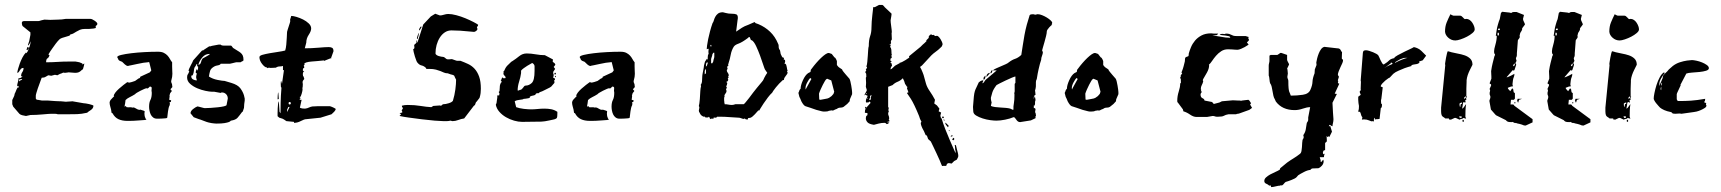

<svg xmlns="http://www.w3.org/2000/svg" viewBox="-20 -479 7019 783"><path d="M260 -184Q258 -184 253.5 -183Q249 -182 245 -182H243L240 -183Q237 -183 232.5 -180.5Q228 -178 225 -178L214 -172L204 -174L189 -170L178 -172Q176 -172 169 -167.5Q162 -163 159 -163L150 -162L134 -118Q131 -109 128.5 -100.5Q126 -92 126 -89V-77L130 -72H134Q137 -72 142.5 -70.5Q148 -69 151 -69H175Q212 -66 224 -66H228Q230 -66 239 -65Q248 -64 249 -64Q250 -64 254 -64.5Q258 -65 262.5 -65Q267 -65 270.5 -65.5Q274 -66 275 -66L321 -58Q324 -58 330.5 -57Q337 -56 343.5 -54.5Q350 -53 355.5 -51Q361 -49 361 -48Q361 -37 350 -30Q339 -23 335 -19H334Q312 -14 294.5 -13.5Q277 -13 255 -13H216Q210 -15 203.5 -15Q197 -15 190 -15Q181 -15 154.5 -12.5Q128 -10 104 -10L86 -6Q79 -7 71 -9Q63 -11 59 -15L34 -44L30 -54V-71L38 -88Q38 -89 40 -97L43 -103Q45 -109 47 -113Q49 -117 52 -123L54 -120Q56 -124 56 -127V-129L52 -127L50 -129Q50 -135 52.5 -142.5Q55 -150 56 -161Q57 -160 59 -160Q62 -160 66 -162.5Q70 -165 72 -167L66 -168Q66 -178 71 -185Q76 -192 76 -202Q70 -202 67 -199.5Q64 -197 62 -194Q60 -191 58 -187.5Q56 -184 51 -181V-187Q51 -188 53.5 -197.5Q56 -207 60.5 -219.5Q65 -232 71.5 -244.5Q78 -257 86 -265L88 -262Q91 -266 93.5 -270.5Q96 -275 96 -280V-283L92 -274L88 -276L92 -288L94 -286Q95 -285 99 -285Q100 -285 102.5 -295.5Q105 -306 106 -311Q104 -306 100.5 -300.5Q97 -295 96 -294H94Q94 -297 97 -305Q100 -313 100 -316L104 -337V-347L83 -364L73 -372Q71 -373 70 -378.5Q69 -384 69 -385Q69 -393 78 -393H136Q140 -393 148 -396L161 -399L185 -398Q201 -399 216.5 -399Q232 -399 248 -402H349Q355 -402 366 -394.5Q377 -387 377 -382Q377 -377 373.5 -375.5Q370 -374 370 -371L371 -366Q371 -364 360.5 -362.5Q350 -361 343 -361H326Q314 -361 306 -357.5Q298 -354 291.5 -350Q285 -346 279 -342.5Q273 -339 267 -339Q267 -335 261.5 -333Q256 -331 248.5 -329Q241 -327 233.5 -324.5Q226 -322 222 -318Q214 -310 207 -300.5Q200 -291 193 -281Q185 -270 178 -258Q178 -254 182 -254Q179 -244 173.5 -241Q168 -238 168 -225Q192 -225 214 -226.5Q236 -228 260 -228H288Q291 -228 296.5 -226.5Q302 -225 304 -225L316 -220V-216L324 -220L322 -210L318 -196Q316 -196 314 -194Q312 -192 308.5 -189Q305 -186 300 -184Q295 -182 286 -182Q280 -182 272.5 -183Q265 -184 260 -184ZM60 -156Q58 -154 58 -151V-147Q64 -153 70 -153V-156Z M552 -32Q570 -27 570 -25L569 -16Q569 -5 573 3Q575 7 577 8Q577 10 568.5 10.5Q560 11 548.5 12Q537 13 525.5 13.5Q514 14 507 14H500Q478 14 463 7Q448 0 439 -17L435 -19L433 -32Q431 -40 429 -47Q427 -54 427 -62Q428 -68 432 -72.5Q436 -77 439.5 -80.5Q443 -84 445 -86Q447 -88 444 -88Q444 -93 450 -101Q456 -109 465 -117Q474 -125 483.5 -132.5Q493 -140 499 -144L507 -142Q509 -142 517.5 -144.5Q526 -147 531 -149L545 -159Q552 -160 552 -166L591 -184Q592 -186 594.5 -188.5Q597 -191 597 -192L589 -224Q589 -226 586 -226Q585 -226 585 -225.5Q585 -225 584 -225H582Q577 -225 564.5 -223Q552 -221 539 -218Q526 -215 515.5 -213Q505 -211 505 -211Q504 -210 502 -210Q496 -210 489.5 -216Q483 -222 478 -227L468 -231L463 -235Q463 -237 462 -238.5Q461 -240 460 -242L458 -246Q458 -251 474.5 -255Q491 -259 516 -262Q541 -265 569.5 -266.5Q598 -268 622 -268H625Q639 -268 648 -263.5Q657 -259 663 -252.5Q669 -246 673 -238.5Q677 -231 682 -225V-208Q682 -197 682.5 -190.5Q683 -184 683 -178Q683 -172 682 -165.5Q681 -159 678 -148Q678 -143 680 -139.5Q682 -136 682 -132V-131L683 -124L675 -115L681 -108L674 -99Q674 -97 672.5 -94Q671 -91 671 -89L672 -88L670 -72L678 -70L677 -64L671 -61L673 -57L672 -50Q667 -41 665 -24Q663 -7 662 1Q661 3 654.5 3.5Q648 4 640.5 4.5Q633 5 626.5 5Q620 5 620 5Q611 5 604.5 0Q598 -5 594.5 -12.5Q591 -20 589.5 -28.5Q588 -37 588 -44Q588 -61 593.5 -71.5Q599 -82 599 -101Q597 -109 598.5 -117.5Q600 -126 591 -126Q589 -124 586.5 -121.5Q584 -119 582 -118Q581 -119 577 -119Q575 -119 568 -116Q561 -113 553 -109Q545 -105 538.5 -101Q532 -97 531 -95Q520 -88 509.5 -83Q499 -78 492 -71L490 -56Q490 -55 489 -51.5Q488 -48 488 -45L489 -44L493 -47L496 -42Q503 -41 510 -41.5Q517 -42 520 -40Q521 -40 521.5 -40.5Q522 -41 523 -41Q528 -41 535.5 -36Q543 -31 549 -31Q551 -31 552 -32Z M863 25Q860 25 854.5 24.5Q849 24 842.5 23Q836 22 830.5 20.5Q825 19 822 18L798 9Q796 9 790 6.5Q784 4 770 -1L757 -17Q757 -26 767 -34Q777 -42 785 -45Q786 -45 790.5 -44Q795 -43 800 -41.5Q805 -40 809.5 -39Q814 -38 815 -38Q824 -38 839 -39Q854 -40 868.5 -41.5Q883 -43 893.5 -45.5Q904 -48 904 -51L909 -77Q909 -88 902 -95Q895 -102 885 -102Q882 -102 880 -100L853 -105H843Q835 -105 818 -108.5Q801 -112 784.5 -119Q768 -126 755.5 -137Q743 -148 743 -163Q743 -172 745.5 -175Q748 -178 752 -188L749 -190Q749 -193 751.5 -199Q754 -205 757.5 -211.5Q761 -218 764 -224Q767 -230 768 -233L803 -272Q805 -274 807.5 -273.5Q810 -273 810 -275L833 -290H838Q838 -290 844 -292L871 -297H880L882 -295Q887 -293 892.5 -293Q898 -293 905 -293H922Q924 -293 927.5 -287.5Q931 -282 933 -282Q942 -276 949 -272Q956 -268 961.5 -263.5Q967 -259 970 -252.5Q973 -246 973 -234Q973 -231 968 -229Q963 -227 961 -225H943Q942 -225 938.5 -224Q935 -223 930.5 -222Q926 -221 922 -220Q918 -219 917 -219H880Q878 -214 868.5 -212.5Q859 -211 854 -208Q840 -200 837 -190.5Q834 -181 832 -167Q847 -157 867.5 -153Q888 -149 896 -149L923 -141Q950 -133 960.5 -118.5Q971 -104 975 -90L978 -77V-69Q978 -65 977 -62Q976 -59 975 -39L970 -24L967 -22Q956 -7 948.5 1.5Q941 10 922 13Q921 13 919.5 15Q918 17 912.5 19Q907 21 895.5 23Q884 25 863 25ZM760 -168Q760 -159 767.5 -155Q775 -151 783 -151L780 -162V-164Q780 -171 781 -172Q782 -173 782 -181Q778 -181 778 -185Q778 -187 780 -192Q782 -197 784 -198V-192Q787 -192 787.5 -197Q788 -202 788 -205Q788 -210 786 -210L784 -205V-218H782Q781 -215 778 -210.5Q775 -206 773 -203Q771 -196 770.5 -189Q770 -182 767 -175Q765 -170 762.5 -171Q760 -172 760 -168ZM834 -259Q817 -259 805.5 -245.5Q794 -232 789 -216V-215Q797 -215 799.5 -225Q802 -235 806 -240Q807 -241 811 -243Q815 -245 820 -248Q825 -251 829.5 -253.5Q834 -256 836 -259Z M1331 -242 1329 -237 1330 -242 1305 -232Q1304 -231 1302 -231Q1300 -231 1300 -233L1295 -232Q1287 -231 1274.5 -230Q1262 -229 1250 -228Q1238 -227 1229.5 -224.5Q1221 -222 1221 -218V-217L1223 -215Q1221 -213 1220 -213Q1219 -213 1219 -211Q1219 -209 1221 -206Q1221 -201 1218 -201Q1215 -201 1215 -193Q1215 -189 1221 -189Q1215 -186 1215 -176Q1215 -168 1218 -167L1221 -157Q1214 -150 1214 -144Q1214 -139 1215 -137Q1215 -129 1214.5 -126Q1214 -123 1214 -122.5Q1214 -122 1213.5 -121.5Q1213 -121 1213 -118L1214 -117Q1214 -109 1210.5 -97.5Q1207 -86 1205 -84H1203V-80H1208Q1206 -78 1204 -77Q1202 -76 1202 -74Q1202 -73 1203 -72H1210L1203 -40L1207 -38Q1213 -36 1224 -36Q1233 -37 1240 -40.5Q1247 -44 1255 -45H1258Q1262 -45 1267.5 -45.5Q1273 -46 1278 -46H1325Q1326 -46 1330 -44.5Q1334 -43 1338.5 -41Q1343 -39 1346 -37Q1349 -35 1349 -35Q1349 -30 1343 -23.5Q1337 -17 1332 -13L1287 1L1229 7Q1221 7 1207 14.5Q1193 22 1179 22V18L1148 15Q1137 7 1132 5Q1127 3 1124 2.5Q1121 2 1119 1Q1117 0 1112 -5Q1112 -8 1112 -17.5Q1112 -27 1112.5 -37Q1113 -47 1114 -55.5Q1115 -64 1117 -66L1120 -23L1124 -17Q1124 -31 1124.5 -59Q1125 -87 1128 -124L1127 -122Q1126 -121 1125.5 -126Q1125 -131 1125 -137Q1125 -148 1126 -148H1127L1130 -137L1138 -193H1134V-203V-210Q1128 -208 1120 -208Q1112 -208 1105 -203L1084 -202L1076 -203L1071 -201L1068 -204Q1060 -204 1049 -218Q1038 -232 1038 -246Q1038 -252 1050.5 -255.5Q1063 -259 1080 -262Q1097 -265 1114.5 -267.5Q1132 -270 1143 -273Q1146 -282 1147.5 -297Q1149 -312 1149.5 -325Q1150 -338 1150.5 -346Q1151 -354 1151 -350Q1151 -351 1153 -357.5Q1155 -364 1157.5 -371.5Q1160 -379 1162 -385.5Q1164 -392 1164 -394Q1163 -395 1163 -397Q1163 -400 1165 -405Q1167 -410 1167 -413L1169 -414Q1176 -414 1189.5 -410Q1203 -406 1216 -399.5Q1229 -393 1239 -383.5Q1249 -374 1249 -363Q1249 -352 1239 -337Q1229 -322 1229 -305L1223 -282Q1250 -282 1278.5 -284.5Q1307 -287 1321 -287Q1329 -287 1334.5 -284Q1340 -281 1340 -270L1330 -242ZM1117 -75 1112 -74Q1112 -76 1112.5 -88Q1113 -100 1115 -103ZM1156 -43 1151 -32V-22L1161 -43ZM1161 -63Q1157 -63 1157 -58Q1157 -53 1161 -53Q1166 -53 1166 -58Q1166 -63 1161 -63Z M1619 -48Q1629 -51 1643 -51Q1671 -51 1695 -47Q1719 -43 1739 -42L1747 -47L1774 -49Q1775 -48 1777 -48Q1781 -48 1783 -51Q1785 -54 1788 -54Q1797 -54 1810 -58Q1823 -62 1827 -68Q1834 -91 1837 -114Q1840 -137 1840 -154L1834 -166Q1834 -171 1826.5 -173.5Q1819 -176 1817 -176L1806 -180Q1797 -180 1790.5 -183Q1784 -186 1776.5 -189Q1769 -192 1758 -195Q1747 -198 1730 -198H1721Q1717 -198 1717 -202Q1709 -210 1699.5 -212Q1690 -214 1683 -223Q1681 -224 1678 -231.5Q1675 -239 1672 -248.5Q1669 -258 1667 -267Q1665 -276 1665 -279Q1670 -279 1670 -286Q1670 -288 1669.5 -290Q1669 -292 1669 -294Q1669 -296 1672 -299L1676 -302Q1680 -306 1678.5 -309.5Q1677 -313 1681 -315V-306L1683 -307L1706 -379L1737 -412L1755 -423L1774 -416Q1781 -416 1790.5 -419Q1800 -422 1808 -422Q1822 -422 1841 -417Q1860 -412 1878 -404.5Q1896 -397 1910.5 -389.5Q1925 -382 1930 -378Q1929 -371 1927 -371Q1925 -371 1925 -369Q1925 -366 1926 -364.5Q1927 -363 1927 -360Q1927 -357 1922 -353Q1917 -349 1913 -349L1855 -354H1852Q1847 -354 1836.5 -354.5Q1826 -355 1821 -355Q1806 -355 1794 -347Q1782 -339 1773.5 -325.5Q1765 -312 1760.5 -295.5Q1756 -279 1756 -261Q1756 -258 1760 -255Q1764 -252 1769 -250.5Q1774 -249 1779 -248Q1784 -247 1787 -247L1791 -246Q1798 -241 1800 -239Q1802 -237 1807 -237H1811L1823 -238L1840 -232Q1842 -231 1847 -231H1858Q1874 -225 1889 -218Q1904 -211 1915.5 -198.5Q1927 -186 1934 -166.5Q1941 -147 1941 -117Q1941 -108 1940 -99.5Q1939 -91 1936 -81L1935 -79Q1933 -77 1928 -70Q1923 -63 1921 -62L1917 -51L1912 -47L1873 4Q1860 6 1848.5 10.5Q1837 15 1825 15Q1823 15 1817 13Q1809 15 1802 15Q1795 15 1788 15Q1778 15 1753 13Q1728 11 1700.5 7.5Q1673 4 1647.5 0.5Q1622 -3 1610 -6Q1610 -9 1612.5 -9.5Q1615 -10 1615 -14Q1615 -15 1614 -15H1613Q1611 -15 1610 -18Q1612 -18 1616.5 -19Q1621 -20 1621 -22L1618 -29L1620 -32Q1621 -34 1622 -35Q1623 -36 1623 -37Q1623 -42 1621 -41Q1619 -40 1619 -48ZM1689 -345Q1689 -343 1686.5 -332.5Q1684 -322 1683 -320Q1680 -320 1680 -323Q1680 -324 1683 -333.5Q1686 -343 1689 -345ZM1696 -371Q1696 -370 1697 -370H1700L1691 -355Q1689 -355 1689 -358Q1689 -360 1691.5 -364.5Q1694 -369 1696 -371Z M2098 -112Q2104 -112 2107.5 -115Q2111 -118 2113 -121Q2115 -124 2117.5 -127Q2120 -130 2124 -130Q2137 -130 2148.5 -140.5Q2160 -151 2160 -190V-209Q2160 -214 2156 -218Q2152 -222 2150 -222Q2149 -221 2143 -218Q2137 -215 2130 -210.5Q2123 -206 2116 -201Q2109 -196 2105 -191V-181Q2103 -165 2097 -146Q2091 -127 2091 -110H2097ZM2241 -141 2228 -126 2222 -122Q2211 -117 2201 -111.5Q2191 -106 2181 -103L2177 -99H2172Q2166 -99 2164.5 -95Q2163 -91 2157 -90Q2146 -88 2143 -86Q2140 -84 2140 -83Q2141 -81 2141 -81Q2141 -80 2137.5 -79Q2134 -78 2130 -77.5Q2126 -77 2123 -76.5Q2120 -76 2121 -76H2116Q2113 -73 2100 -72Q2087 -71 2079 -66L2085 -42Q2090 -40 2098.5 -38Q2107 -36 2116 -35Q2125 -34 2133 -33.5Q2141 -33 2145 -33Q2159 -33 2172.5 -34.5Q2186 -36 2201 -36Q2215 -36 2228 -33.5Q2241 -31 2253 -23V-16Q2253 -11 2252.5 -4.5Q2252 2 2249 4L2245 6Q2244 7 2237 8.5Q2230 10 2221 12Q2212 14 2202.5 15.5Q2193 17 2188 17Q2168 17 2148.5 17.5Q2129 18 2109 18Q2094 18 2076.5 13Q2059 8 2043.5 -1Q2028 -10 2016.5 -23Q2005 -36 2002 -52L2005 -59Q2005 -61 2006 -67Q2007 -73 2008 -81V-90H2015L2016 -91Q2016 -97 2017 -98Q2017 -99 2015.5 -100.5Q2014 -102 2014 -104Q2014 -105 2017 -107L2018 -120Q2018 -124 2018.5 -129Q2019 -134 2023 -142L2026 -144Q2026 -148 2022 -152Q2025 -153 2026 -158Q2027 -163 2029 -163Q2030 -163 2030 -162.5Q2030 -162 2031 -162L2035 -159Q2036 -160 2036 -160H2039Q2042 -160 2042 -162Q2042 -167 2037.5 -170.5Q2033 -174 2033 -179Q2033 -181 2034 -182Q2034 -184 2033 -185Q2032 -186 2032 -187L2035 -188Q2041 -203 2048.5 -211Q2056 -219 2065 -227L2070 -230Q2084 -239 2097.5 -250Q2111 -261 2128 -261Q2145 -261 2164.5 -257.5Q2184 -254 2202 -254Q2226 -242 2229.5 -239.5Q2233 -237 2235 -237L2234 -227L2242 -221L2245 -215L2238 -206L2244 -198L2238 -189Q2236 -187 2236 -184Q2236 -181 2236 -179L2237 -178L2238 -173L2236 -162L2243 -159V-153L2239 -150L2241 -147ZM2243 -182H2245Q2247 -182 2247 -179Q2247 -175 2243 -175Q2241 -175 2241 -179Q2241 -182 2243 -182ZM2247 -168Q2247 -164 2245 -164Q2243 -164 2243 -168Q2243 -170 2244 -170Q2245 -170 2247 -168Z M2438 -32Q2456 -27 2456 -25L2455 -16Q2455 -5 2459 3Q2461 7 2463 8Q2463 10 2454.5 10.5Q2446 11 2434.5 12Q2423 13 2411.5 13.5Q2400 14 2393 14H2386Q2364 14 2349 7Q2334 0 2325 -17L2321 -19L2319 -32Q2317 -40 2315 -47Q2313 -54 2313 -62Q2314 -68 2318 -72.5Q2322 -77 2325.5 -80.5Q2329 -84 2331 -86Q2333 -88 2330 -88Q2330 -93 2336 -101Q2342 -109 2351 -117Q2360 -125 2369.5 -132.5Q2379 -140 2385 -144L2393 -142Q2395 -142 2403.5 -144.5Q2412 -147 2417 -149L2431 -159Q2438 -160 2438 -166L2477 -184Q2478 -186 2480.5 -188.5Q2483 -191 2483 -192L2475 -224Q2475 -226 2472 -226Q2471 -226 2471 -225.5Q2471 -225 2470 -225H2468Q2463 -225 2450.5 -223Q2438 -221 2425 -218Q2412 -215 2401.5 -213Q2391 -211 2391 -211Q2390 -210 2388 -210Q2382 -210 2375.5 -216Q2369 -222 2364 -227L2354 -231L2349 -235Q2349 -237 2348 -238.5Q2347 -240 2346 -242L2344 -246Q2344 -251 2360.5 -255Q2377 -259 2402 -262Q2427 -265 2455.5 -266.5Q2484 -268 2508 -268H2511Q2525 -268 2534 -263.5Q2543 -259 2549 -252.5Q2555 -246 2559 -238.5Q2563 -231 2568 -225V-208Q2568 -197 2568.5 -190.5Q2569 -184 2569 -178Q2569 -172 2568 -165.5Q2567 -159 2564 -148Q2564 -143 2566 -139.5Q2568 -136 2568 -132V-131L2569 -124L2561 -115L2567 -108L2560 -99Q2560 -97 2558.5 -94Q2557 -91 2557 -89L2558 -88L2556 -72L2564 -70L2563 -64L2557 -61L2559 -57L2558 -50Q2553 -41 2551 -24Q2549 -7 2548 1Q2547 3 2540.5 3.5Q2534 4 2526.5 4.5Q2519 5 2512.5 5Q2506 5 2506 5Q2497 5 2490.5 0Q2484 -5 2480.5 -12.5Q2477 -20 2475.5 -28.5Q2474 -37 2474 -44Q2474 -61 2479.5 -71.5Q2485 -82 2485 -101Q2483 -109 2484.5 -117.5Q2486 -126 2477 -126Q2475 -124 2472.5 -121.5Q2470 -119 2468 -118Q2467 -119 2463 -119Q2461 -119 2454 -116Q2447 -113 2439 -109Q2431 -105 2424.5 -101Q2418 -97 2417 -95Q2406 -88 2395.5 -83Q2385 -78 2378 -71L2376 -56Q2376 -55 2375 -51.5Q2374 -48 2374 -45L2375 -44L2379 -47L2382 -42Q2389 -41 2396 -41.5Q2403 -42 2406 -40Q2407 -40 2407.5 -40.5Q2408 -41 2409 -41Q2414 -41 2421.5 -36Q2429 -31 2435 -31Q2437 -31 2438 -32Z M2844 -170Q2844 -171 2845 -177Q2846 -183 2847.5 -190Q2849 -197 2850 -203.5Q2851 -210 2851 -212L2854 -224Q2854 -227 2858 -232Q2862 -237 2862 -239L2867 -236Q2867 -237 2866.5 -238Q2866 -239 2866 -241Q2866 -245 2866.5 -248Q2867 -251 2867 -253L2870 -261Q2870 -262 2869.5 -263.5Q2869 -265 2869 -267Q2869 -271 2869.5 -274.5Q2870 -278 2870 -280Q2865 -280 2864 -279L2862 -278Q2862 -282 2863.5 -293.5Q2865 -305 2868 -319.5Q2871 -334 2875.5 -351Q2880 -368 2886 -385Q2889 -388 2891 -395.5Q2893 -403 2897 -410.5Q2901 -418 2908 -423.5Q2915 -429 2928 -429Q2930 -429 2940 -426Q2950 -423 2965 -423Q2976 -423 2982.5 -420.5Q2989 -418 2989 -407Q2989 -401 2988 -398L2982 -350Q2997 -360 3006 -366Q3015 -372 3032 -378L3057 -389Q3059 -388 3060 -386Q3061 -384 3066 -383L3074 -380Q3100 -369 3120.5 -349.5Q3141 -330 3153 -301Q3156 -296 3155.5 -291Q3155 -286 3157 -280L3158 -278Q3162 -274 3162.5 -266Q3163 -258 3169 -248L3171 -245Q3177 -245 3177 -240Q3177 -235 3176 -234L3181 -236Q3181 -233 3181.5 -232.5Q3182 -232 3182 -228Q3182 -226 3181 -224Q3180 -222 3180 -221V-218L3183 -219Q3187 -216 3188.5 -205.5Q3190 -195 3192 -190Q3190 -190 3190 -187V-184H3193Q3191 -177 3184.5 -169.5Q3178 -162 3177 -155V-154Q3177 -152 3175.5 -152.5Q3174 -153 3172 -152Q3165 -146 3157.5 -138Q3150 -130 3144 -122.5Q3138 -115 3133.5 -108.5Q3129 -102 3129 -101Q3121 -94 3111.5 -81.5Q3102 -69 3094 -57Q3086 -45 3081 -36.5Q3076 -28 3076 -28L3073 -29Q3071 -27 3067 -22.5Q3063 -18 3058.5 -13Q3054 -8 3049 -4Q3044 0 3041 1Q3039 2 3034.5 2Q3030 2 3030 5Q3030 7 3031 8H3022L3017 4Q3015 6 3014.5 5Q3014 4 3014 6Q3009 6 3003.5 3.5Q2998 1 2993 1Q2971 0 2953.5 -1.5Q2936 -3 2916 -3H2904Q2904 1 2895 1L2892 0Q2890 0 2890 3V5H2879L2876 7Q2874 -1 2871 -3Q2869 0 2866 0H2857L2854 -4Q2853 -4 2853 -3.5Q2853 -3 2852 -3H2850Q2839 -7 2835 -15.5Q2831 -24 2831 -22L2830 -28V-29Q2830 -31 2831 -34Q2832 -37 2832 -40Q2832 -44 2831 -44.5Q2830 -45 2830 -47Q2830 -48 2830.5 -49.5Q2831 -51 2832 -57Q2833 -63 2834 -75Q2835 -87 2836 -108L2837 -118Q2839 -128 2839 -128Q2839 -132 2837 -132Q2843 -140 2843 -150Q2843 -160 2844 -170ZM2934 -59Q2935 -59 2935 -57Q2935 -55 2935 -54Q2943 -54 2950 -52.5Q2957 -51 2965 -51Q2971 -51 2979 -54H3013Q3014 -54 3020.5 -61.5Q3027 -69 3035 -79.5Q3043 -90 3051.5 -101.5Q3060 -113 3067 -121L3087 -145Q3093 -152 3094 -155.5Q3095 -159 3103 -173L3109 -182L3100 -195Q3098 -198 3092.5 -215Q3087 -232 3079.5 -252.5Q3072 -273 3063.5 -291Q3055 -309 3046 -315H3044Q3042 -315 3040 -321.5Q3038 -328 3036 -328Q3034 -328 3033 -327Q3032 -326 3030 -324Q3006 -306 2991.5 -301Q2977 -296 2972 -288Q2963 -273 2960 -256Q2957 -239 2951 -221Q2951 -219 2950 -218Q2949 -217 2949 -216L2951 -213L2945 -206Q2945 -204 2947 -202V-201Q2947 -197 2945.5 -195.5Q2944 -194 2944 -192Q2944 -187 2948 -182Q2952 -177 2952 -172L2953 -171L2949 -169Q2951 -167 2951 -164V-162L2948 -160L2950 -153Q2950 -152 2948.5 -150Q2947 -148 2947 -146L2945 -148Q2943 -146 2943 -144Q2944 -141 2946 -141L2944 -131L2942 -129V-125L2945 -120Q2941 -119 2941 -114L2943 -108Q2943 -103 2938.5 -97.5Q2934 -92 2934 -87H2936Q2934 -85 2933.5 -82Q2933 -79 2933 -76Q2933 -66 2934 -63ZM2889 -264 2885 -257Q2885 -253 2882.5 -246.5Q2880 -240 2880 -237V-221H2885L2889 -229Q2889 -233 2891 -238.5Q2893 -244 2893 -248V-264ZM2855 -192Q2854 -191 2854 -190V-176L2859 -180V-199ZM2862 -224Q2860 -222 2859.5 -217.5Q2859 -213 2859 -212V-207L2863 -212L2867 -224ZM2881 -294Q2881 -296 2879 -296Q2877 -296 2877 -294Q2877 -289 2880 -289Q2881 -289 2881 -292Z M3239 -107Q3239 -109 3240 -110.5Q3241 -112 3242 -114L3245 -117Q3245 -131 3254.5 -152Q3264 -173 3276 -181L3284 -185Q3286 -186 3286 -189.5Q3286 -193 3287 -195L3291 -200Q3299 -211 3309 -222.5Q3319 -234 3328.5 -243Q3338 -252 3346 -257.5Q3354 -263 3360 -263Q3362 -263 3363.5 -262Q3365 -261 3372 -259L3383 -245Q3387 -244 3390 -237L3393 -230V-214L3396 -210Q3398 -208 3399 -206.5Q3400 -205 3402 -204L3414 -196Q3415 -192 3420 -186Q3425 -180 3430 -174L3444 -158Q3446 -155 3448 -147Q3450 -139 3451.5 -130Q3453 -121 3454 -113.5Q3455 -106 3455 -103V-95L3446 -74L3445 -66L3435 -55L3420 -43Q3415 -40 3407 -40Q3399 -40 3393 -35L3385 -32Q3379 -28 3375 -28Q3374 -28 3373.5 -28.5Q3373 -29 3372 -29L3360 -27Q3356 -24 3343 -24Q3336 -24 3332 -25L3309 -31L3286 -39Q3272 -43 3264.5 -46Q3257 -49 3248 -66Q3246 -71 3244 -76Q3242 -81 3240 -84L3236 -100ZM3321 -73 3326 -72Q3334 -74 3345 -75.5Q3356 -77 3361 -80L3371 -87L3379 -96L3382 -105L3370 -151L3353 -158L3350 -156Q3348 -155 3344 -148.5Q3340 -142 3335.5 -133Q3331 -124 3326.5 -114Q3322 -104 3320 -97ZM3284 -161Q3279 -156 3272 -143Q3265 -130 3265 -120Q3265 -116 3266 -114L3268 -119L3284 -148Q3288 -154 3289 -157Z M3508 -32 3513 -36H3508V-41Q3508 -42 3510 -44L3513 -40L3530 -59Q3529 -61 3529 -62Q3529 -63 3526 -65Q3523 -62 3522 -61.5Q3521 -61 3512 -61Q3511 -63 3511 -66Q3511 -74 3514.5 -79Q3518 -84 3518 -89H3516Q3514 -89 3511 -93Q3509 -93 3507.5 -91.5Q3506 -90 3505 -90Q3506 -94 3510.5 -101.5Q3515 -109 3515 -112L3511 -125Q3511 -128 3511.5 -132Q3512 -136 3512 -141Q3512 -146 3511.5 -151Q3511 -156 3511 -162L3513 -166Q3513 -180 3511 -180.5Q3509 -181 3509 -186Q3509 -187 3513 -191Q3511 -193 3511 -194Q3511 -196 3513.5 -199Q3516 -202 3516 -206L3513 -207Q3516 -215 3517 -227Q3518 -239 3519 -251.5Q3520 -264 3520.5 -274.5Q3521 -285 3523 -291Q3523 -316 3528.5 -331.5Q3534 -347 3534 -367Q3534 -377 3535 -391Q3536 -405 3537.5 -417.5Q3539 -430 3540 -439Q3541 -448 3541 -450H3548L3565 -459H3576Q3581 -459 3584.5 -454Q3588 -449 3594 -444L3610 -429L3616 -423Q3616 -421 3615.5 -418.5Q3615 -416 3615 -414L3612 -396Q3612 -389 3614.5 -371.5Q3617 -354 3617 -347Q3616 -345 3616 -345L3617 -319Q3617 -317 3615 -315Q3613 -313 3613 -308Q3614 -306 3614 -304Q3614 -300 3611 -300Q3608 -300 3608 -298L3609 -297H3613Q3613 -295 3611.5 -292Q3610 -289 3610 -287Q3614 -285 3615 -276Q3616 -267 3616 -257L3618 -256Q3617 -254 3616 -253.5Q3615 -253 3615 -251Q3615 -249 3617 -247Q3617 -242 3614 -241.5Q3611 -241 3611 -233Q3611 -230 3617 -230Q3611 -224 3611 -225Q3611 -223 3615 -222L3618 -212Q3612 -204 3612 -198V-196Q3617 -198 3621.5 -203Q3626 -208 3630 -211L3650 -222L3648 -223Q3653 -223 3659.5 -226.5Q3666 -230 3672 -233.5Q3678 -237 3682.5 -240.5Q3687 -244 3688 -244Q3688 -246 3687.5 -247Q3687 -248 3687 -249L3690 -252L3734 -288L3743 -297Q3745 -298 3750.5 -303.5Q3756 -309 3758 -311L3760 -313H3756L3768 -325Q3767 -326 3767 -327Q3767 -331 3771 -335Q3775 -339 3778 -339Q3779 -339 3779.5 -337.5Q3780 -336 3782 -336L3787 -337Q3788 -337 3790.5 -334.5Q3793 -332 3795 -332Q3797 -332 3798 -332.5Q3799 -333 3801 -333Q3804 -333 3808 -329Q3812 -325 3815.5 -319.5Q3819 -314 3821.5 -308Q3824 -302 3824 -298L3821 -290L3815 -284Q3806 -275 3796 -268Q3786 -261 3778 -253L3740 -212L3732 -206Q3737 -198 3742.5 -184Q3748 -170 3748 -168L3756 -139Q3760 -124 3771.5 -107.5Q3783 -91 3793 -72L3790 -57L3801 -49L3811 -36L3808 -25L3818 -20L3815 -8Q3815 -6 3816 -2Q3817 2 3819 3L3821 7Q3826 25 3835.5 49Q3845 73 3854.5 95Q3864 117 3870.5 131.5Q3877 146 3877 146V136Q3875 134 3875 125Q3875 116 3873 114L3878 112Q3881 125 3883 132Q3885 139 3886 143.5Q3887 148 3887.5 150.5Q3888 153 3888 156Q3888 160 3887 162L3882 172L3871 178L3861 188L3849 186L3842 189L3839 197Q3835 198 3831 197.5Q3827 197 3822 198L3820 194Q3818 188 3812 174.5Q3806 161 3799 146Q3792 131 3785.5 117.5Q3779 104 3776 98L3765 88L3760 74L3755 72L3748 56Q3740 42 3737.5 34.5Q3735 27 3735 23Q3735 20 3738 18L3732 6L3728 -6Q3708 -55 3694.5 -76Q3681 -97 3679 -99V-101H3684V-104Q3684 -106 3681.5 -111.5Q3679 -117 3679 -118V-120Q3679 -122 3680 -122.5Q3681 -123 3681 -125H3679L3673 -134Q3671 -135 3669 -143Q3667 -151 3665 -153L3662 -160Q3652 -150 3640.5 -145.5Q3629 -141 3620 -132L3602 -125V-41L3605 -40Q3603 -34 3603 -30Q3603 -26 3605 -26L3603 -21Q3602 -19 3602 -16Q3602 -11 3604 -7Q3606 -3 3606 2V7L3604 9L3608 14Q3607 15 3606.5 16Q3606 17 3604 18V16Q3598 18 3597 19L3607 21Q3601 27 3596 27Q3592 24 3591.5 23Q3591 22 3586 22Q3575 22 3563 25Q3551 28 3544 30Q3524 27 3517.5 19.5Q3511 12 3511 4Q3511 0 3512 -2V-3Q3512 -7 3515 -7.5Q3518 -8 3518 -16Q3518 -19 3507 -19ZM3849 34 3846 40 3837 29Q3837 29 3834 21L3839 24ZM3526 -71Q3531 -71 3531 -75Q3531 -79 3534 -92Q3532 -92 3530 -89Q3528 -86 3528 -84Q3528 -83 3528.5 -83Q3529 -83 3529 -82Q3529 -80 3527 -78Q3525 -76 3525 -73Q3525 -72 3526 -71ZM3870 83 3872 88 3869 93 3863 91 3866 85ZM3823 -3Q3825 -4 3825 -4Q3829 -4 3829 0Q3829 3 3826 3Q3822 3 3822 -1Q3822 -2 3823 -3ZM3861 73H3863Q3865 73 3865 74Q3865 76 3863 77Q3861 78 3859 78Q3857 78 3857 77Q3857 75 3861 73ZM3831 9Q3832 11 3832 11V12V13Q3828 13 3828 8H3829Q3830 8 3831 9ZM3853 53 3855 56 3847 54ZM3515 -99H3513L3512 -98Q3512 -97 3516 -95ZM3518 -75V-80Q3517 -80 3516 -77Z M4113 -1Q4099 5 4079 9Q4059 13 4043 13Q4034 13 4018.5 11Q4003 9 3987.5 4Q3972 -1 3960.5 -8Q3949 -15 3949 -26Q3949 -30 3948.5 -34.5Q3948 -39 3948 -43Q3950 -71 3951.5 -85Q3953 -99 3955.5 -107Q3958 -115 3961.5 -121.5Q3965 -128 3971 -142Q3971 -143 3973.5 -144.5Q3976 -146 3978 -148L3985 -151H3990Q3990 -147 3988.5 -145.5Q3987 -144 3987 -141V-139Q3991 -141 3993.5 -145Q3996 -149 3999 -153L4045 -192H4029Q4033 -196 4042 -200Q4051 -204 4061.5 -208.5Q4072 -213 4081 -217Q4090 -221 4093 -224Q4107 -235 4119.5 -239Q4132 -243 4145 -255Q4148 -273 4151 -294Q4154 -315 4158 -336.5Q4162 -358 4167.5 -378.5Q4173 -399 4179 -417Q4181 -420 4186 -420.5Q4191 -421 4194 -421Q4196 -421 4198 -420Q4200 -419 4202 -419L4211 -421H4213Q4220 -421 4230 -417Q4240 -413 4249 -407.5Q4258 -402 4264.5 -396Q4271 -390 4271 -386Q4271 -382 4268 -380L4271 -378Q4270 -378 4266.5 -375Q4263 -372 4259 -367.5Q4255 -363 4252 -358.5Q4249 -354 4249 -351Q4249 -344 4246 -332Q4243 -320 4239.5 -307.5Q4236 -295 4233 -285Q4230 -275 4230 -272L4233 -267Q4233 -260 4229.5 -251.5Q4226 -243 4226 -235Q4226 -233 4224.5 -230Q4223 -227 4221 -219Q4219 -211 4215.5 -196.5Q4212 -182 4208 -156Q4204 -151 4204.5 -137.5Q4205 -124 4203 -117L4201 -110Q4201 -108 4202 -102.5Q4203 -97 4203 -92Q4200 -92 4198 -88.5Q4196 -85 4196 -81V-75L4200 -87Q4201 -83 4202 -78Q4203 -73 4203 -71L4201 -64V-56Q4201 -54 4200.5 -53Q4200 -52 4200 -51V-49H4196V-38H4201L4203 -33L4201 -21L4203 -19Q4203 -18 4204 -13.5Q4205 -9 4205 -7L4203 -5V3L4184 12L4140 19Q4131 19 4124.5 9Q4118 -1 4115 -1ZM4021 -47Q4027 -44 4038 -42.5Q4049 -41 4060.5 -40.5Q4072 -40 4082.5 -39Q4093 -38 4100 -36Q4101 -36 4105.5 -33.5Q4110 -31 4112 -31Q4113 -31 4113 -36V-45Q4113 -48 4115 -59.5Q4117 -71 4117 -89V-97H4116Q4116 -100 4117 -102Q4118 -104 4118 -108V-137L4121 -141V-167Q4118 -167 4106 -162Q4094 -157 4080.5 -150.5Q4067 -144 4056 -138.5Q4045 -133 4044 -132Q4031 -115 4027 -102.5Q4023 -90 4021 -81V-76Q4021 -74 4021.5 -72Q4022 -70 4022 -69L4024 -61Q4024 -60 4022.5 -54.5Q4021 -49 4021 -47ZM4017 -182Q4017 -180 4011 -173.5Q4005 -167 4003 -165V-168Q4003 -174 4007.5 -178Q4012 -182 4017 -182ZM3999 -166Q3999 -164 3997 -159Q3995 -154 3991 -154V-162L3998 -171ZM4026 -193Q4027 -193 4027 -191Q4027 -188 4025 -184Q4023 -180 4020 -180Q4019 -180 4019 -181Q4019 -183 4021.5 -188Q4024 -193 4026 -193Z M4325 -107Q4325 -109 4326 -110.5Q4327 -112 4328 -114L4331 -117Q4331 -131 4340.5 -152Q4350 -173 4362 -181L4370 -185Q4372 -186 4372 -189.5Q4372 -193 4373 -195L4377 -200Q4385 -211 4395 -222.5Q4405 -234 4414.5 -243Q4424 -252 4432 -257.5Q4440 -263 4446 -263Q4448 -263 4449.5 -262Q4451 -261 4458 -259L4469 -245Q4473 -244 4476 -237L4479 -230V-214L4482 -210Q4484 -208 4485 -206.5Q4486 -205 4488 -204L4500 -196Q4501 -192 4506 -186Q4511 -180 4516 -174L4530 -158Q4532 -155 4534 -147Q4536 -139 4537.5 -130Q4539 -121 4540 -113.5Q4541 -106 4541 -103V-95L4532 -74L4531 -66L4521 -55L4506 -43Q4501 -40 4493 -40Q4485 -40 4479 -35L4471 -32Q4465 -28 4461 -28Q4460 -28 4459.5 -28.5Q4459 -29 4458 -29L4446 -27Q4442 -24 4429 -24Q4422 -24 4418 -25L4395 -31L4372 -39Q4358 -43 4350.5 -46Q4343 -49 4334 -66Q4332 -71 4330 -76Q4328 -81 4326 -84L4322 -100ZM4407 -73 4412 -72Q4420 -74 4431 -75.5Q4442 -77 4447 -80L4457 -87L4465 -96L4468 -105L4456 -151L4439 -158L4436 -156Q4434 -155 4430 -148.5Q4426 -142 4421.5 -133Q4417 -124 4412.5 -114Q4408 -104 4406 -97ZM4370 -161Q4365 -156 4358 -143Q4351 -130 4351 -120Q4351 -116 4352 -114L4354 -119L4370 -148Q4374 -154 4375 -157Z M5075 -69 5082 -58 5078 -53 5086 -39 5075 -31 5036 -17Q5031 -15 5027.5 -15Q5024 -15 5021 -13H4990Q4978 -11 4971.5 -7Q4965 -3 4948 -3H4942Q4938 -3 4934.5 -4.5Q4931 -6 4925 -6Q4923 -6 4913.5 -4Q4904 -2 4902 -2H4860Q4847 -2 4833.5 -11.5Q4820 -21 4806 -25L4804 -33L4784 -60Q4783 -61 4782 -62Q4781 -63 4781 -68Q4781 -87 4787 -105.5Q4793 -124 4793 -138L4796 -142Q4796 -156 4795.5 -156.5Q4795 -157 4793 -161Q4793 -165 4796 -168Q4795 -169 4795 -170Q4795 -172 4798 -175.5Q4801 -179 4801 -181L4798 -183Q4805 -200 4807 -209Q4809 -218 4812 -229Q4812 -242 4814.5 -244.5Q4817 -247 4820 -247.5Q4823 -248 4825.5 -249.5Q4828 -251 4828 -261Q4831 -272 4837 -286.5Q4843 -301 4853.5 -313.5Q4864 -326 4880 -334.5Q4896 -343 4919 -343Q4926 -342 4930 -342Q4934 -342 4937 -342H4945H4948L4943 -336L4924 -333Q4940 -333 4959.5 -329Q4979 -325 4997 -325Q4997 -330 4991 -331.5Q4985 -333 4977.5 -334Q4970 -335 4963 -335.5Q4956 -336 4954 -339Q4955 -339 4958.5 -340Q4962 -341 4964 -341L4976 -340L4978 -342Q4988 -342 4993 -340.5Q4998 -339 5001.5 -337Q5005 -335 5009.5 -333.5Q5014 -332 5023 -332H5060L5066 -330Q5072 -328 5073 -328L5070 -324L5073 -319V-314L5065 -306L5072 -297L5056 -287Q5051 -284 5041.5 -280Q5032 -276 5026 -276Q5019 -276 5016 -276.5Q5013 -277 5010 -277Q5007 -277 5002.5 -277.5Q4998 -278 4988 -278Q4972 -278 4960 -270Q4948 -262 4939 -251.5Q4930 -241 4923 -230.5Q4916 -220 4910 -215L4911 -213Q4911 -199 4902 -183Q4893 -167 4887 -157L4885 -152L4887 -148Q4885 -139 4881 -132Q4877 -125 4877 -115L4879 -112L4877 -107L4882 -105Q4876 -99 4876 -93Q4876 -82 4884 -78.5Q4892 -75 4892 -69L4923 -63L4930 -55L4953 -61L4963 -66L5008 -70Q5010 -70 5018 -69.5Q5026 -69 5029 -69H5035Q5037 -69 5038.5 -68.5Q5040 -68 5042 -68Q5043 -68 5043.5 -68.5Q5044 -69 5045 -69L5071 -72Z M5154 -211Q5154 -216 5155.5 -221.5Q5157 -227 5157 -231V-252L5162 -255H5190Q5191 -257 5193 -257.5Q5195 -258 5197 -260L5201 -263H5206L5229 -255V-235Q5229 -232 5233 -225Q5237 -218 5237 -216L5229 -199Q5231 -196 5231 -190Q5231 -184 5232 -179Q5232 -176 5231 -172.5Q5230 -169 5230 -166Q5230 -161 5232 -157Q5234 -153 5234 -149Q5234 -129 5235 -119.5Q5236 -110 5237.5 -105.5Q5239 -101 5240.5 -98.5Q5242 -96 5244 -89Q5269 -89 5293 -92.5Q5317 -96 5324 -113Q5332 -131 5332.5 -145.5Q5333 -160 5341 -180L5342 -196L5349 -214L5348 -224Q5349 -231 5351.5 -241Q5354 -251 5358 -261Q5362 -271 5367.5 -278.5Q5373 -286 5381 -288L5433 -282H5434Q5444 -282 5447.5 -274.5Q5451 -267 5453 -267L5452 -241Q5453 -236 5455 -237Q5457 -238 5457 -233Q5457 -227 5453.5 -220Q5450 -213 5446.5 -205Q5443 -197 5439.5 -188.5Q5436 -180 5436 -173L5440 -167Q5440 -163 5438 -158.5Q5436 -154 5436 -149H5439Q5436 -147 5436 -144Q5436 -141 5439 -138H5442L5423 -97L5432 -96L5414 -60L5416 -21Q5416 -14 5417 -7Q5418 0 5418 7Q5418 15 5416 23Q5414 31 5414 36L5409 34Q5408 33 5407.5 32.5Q5407 32 5402 30L5399 36L5405 35L5412 58L5401 80Q5399 77 5399 77Q5396 77 5395 80Q5394 80 5392 78L5390 75Q5390 79 5390.5 84Q5391 89 5391 93Q5391 98 5390 99L5384 104V133L5378 135Q5375 140 5375 143Q5375 150 5379 150L5383 147Q5379 155 5379.5 158.5Q5380 162 5378 162H5362Q5363 167 5364.5 170.5Q5366 174 5366 177Q5366 178 5365 179L5368 182L5376 172Q5378 176 5378 178Q5378 189 5370.5 197Q5363 205 5357 207L5332 208Q5330 208 5328.5 209.5Q5327 211 5325 211V214Q5314 214 5297.5 222.5Q5281 231 5274 236L5267 244Q5262 249 5246.5 255Q5231 261 5223 263Q5218 267 5214.5 272Q5211 277 5205 278V275L5201 278Q5194 278 5182.5 281Q5171 284 5164 284L5162 277L5156 278Q5151 273 5143.5 270Q5136 267 5136 259Q5136 251 5143 244.5Q5150 238 5160 232.5Q5170 227 5180.5 222.5Q5191 218 5199 213L5201 207L5229 184Q5243 174 5255.5 166.5Q5268 159 5282 148Q5286 145 5287.5 137.5Q5289 130 5289.5 121Q5290 112 5290.5 103.5Q5291 95 5292 91L5295 87Q5295 83 5297 81L5295 72Q5303 61 5305 49Q5307 37 5309 24Q5309 22 5312 18Q5315 14 5315 10V0L5323 -42Q5310 -42 5293 -36Q5276 -30 5260 -30Q5209 -30 5183 -65L5179 -74Q5175 -80 5173 -89Q5171 -98 5169.5 -107.5Q5168 -117 5166 -125.5Q5164 -134 5160 -139Q5158 -143 5157 -155.5Q5156 -168 5154 -171Z M5612 -73V-65Q5612 -58 5614 -54L5616 -55Q5616 -51 5615.5 -45.5Q5615 -40 5611 -38L5606 6Q5602 7 5597 7H5592Q5590 7 5587 9L5586 1Q5583 3 5583 7V13V17Q5581 15 5578 15Q5576 15 5576.5 15.5Q5577 16 5575 16Q5572 16 5563 12Q5554 8 5543 8Q5537 8 5534 9Q5534 7 5535 4Q5536 1 5536 -1Q5531 -6 5529.5 -15Q5528 -24 5520 -24H5518Q5521 -29 5521.5 -35.5Q5522 -42 5522 -47Q5522 -49 5520 -59L5519 -72V-80V-84Q5520 -86 5523.5 -88Q5527 -90 5529 -92Q5529 -94 5527 -98Q5525 -102 5525 -106L5530 -112Q5529 -112 5529 -117Q5529 -123 5529.5 -131Q5530 -139 5530 -144Q5530 -150 5529 -150L5538 -264Q5539 -271 5542.5 -272.5Q5546 -274 5551 -274Q5556 -274 5564 -271.5Q5572 -269 5579.5 -266Q5587 -263 5593 -259.5Q5599 -256 5601 -253Q5602 -252 5604.5 -246Q5607 -240 5610 -233.5Q5613 -227 5616.5 -221.5Q5620 -216 5623 -216L5626 -218Q5639 -226 5645 -232.5Q5651 -239 5666 -242Q5666 -246 5679.5 -253.5Q5693 -261 5708.5 -268.5Q5724 -276 5736 -281.5Q5748 -287 5744 -287Q5749 -287 5759 -283Q5769 -279 5777 -271L5796 -252L5782 -233L5767 -228L5769 -224Q5764 -218 5752.5 -217Q5741 -216 5735 -212Q5735 -211 5736 -211L5737 -210Q5722 -206 5708 -201Q5696 -196 5683 -190.5Q5670 -185 5662 -178L5647 -162Q5647 -163 5641.5 -159.5Q5636 -156 5629.5 -150.5Q5623 -145 5617 -138.5Q5611 -132 5611 -127V-126L5619 -123L5613 -73ZM5703 -242Q5689 -238 5679 -231L5669 -225L5670 -223Q5683 -230 5696.5 -235.5Q5710 -241 5720 -243Q5716 -243 5711 -243Q5706 -243 5703 -242ZM5651 -220Q5649 -218 5642 -213.5Q5635 -209 5633 -207L5627 -202H5628Q5630 -205 5635 -207.5Q5640 -210 5645.5 -212.5Q5651 -215 5655 -216.5Q5659 -218 5659 -220Q5659 -222 5653 -224Q5652 -224 5652 -222.5Q5652 -221 5651 -220Z M5869 0Q5861 -4 5859 -10Q5857 -16 5857 -25V-40L5874 -214Q5874 -215 5873.5 -215.5Q5873 -216 5873 -218Q5873 -217 5874 -225Q5875 -233 5877 -243Q5879 -253 5881 -261.5Q5883 -270 5885 -270Q5887 -270 5892.5 -268Q5898 -266 5899 -266Q5910 -263 5924.5 -260.5Q5939 -258 5952.5 -253.5Q5966 -249 5975.5 -240Q5985 -231 5985 -215L5974 -193Q5969 -183 5965.5 -172.5Q5962 -162 5961 -152Q5961 -151 5961 -145.5Q5961 -140 5960.5 -132.5Q5960 -125 5960 -117Q5960 -109 5960 -103V-87L5962 -85Q5962 -84 5960.5 -81.5Q5959 -79 5959 -76L5960 -73Q5960 -72 5958 -71Q5956 -70 5955 -70L5957 -63Q5956 -63 5956 -62L5954 -59Q5954 -60 5953.5 -60.5Q5953 -61 5953 -62L5950 -63L5947 -61Q5946 -59 5945 -49Q5944 -39 5942 -37H5944Q5947 -37 5952.5 -45.5Q5958 -54 5959 -54Q5957 -43 5956.5 -28.5Q5956 -14 5956 -3L5959 5L5948 2L5944 5Q5942 5 5936 7L5932 9L5917 2H5912L5897 9L5889 8V4H5874ZM5873 -350Q5873 -371 5879.5 -387Q5886 -403 5895 -421L5900 -418Q5901 -418 5903.5 -416.5Q5906 -415 5909 -415H5935Q5940 -415 5946 -408Q5952 -401 5954 -401Q5955 -401 5956.5 -401.5Q5958 -402 5960 -402Q5967 -402 5973.5 -397.5Q5980 -393 5984.5 -386Q5989 -379 5991.5 -372Q5994 -365 5994 -359Q5994 -352 5984.5 -344Q5975 -336 5962.5 -329.5Q5950 -323 5936.5 -318.5Q5923 -314 5915 -314Q5899 -314 5886.5 -325Q5874 -336 5873 -350ZM5932 -56Q5932 -54 5932.5 -49Q5933 -44 5935 -42L5937 -54L5942 -56V-61Q5939 -61 5935.5 -59Q5932 -57 5932 -56ZM5933 2 5941 1V-4L5931 -5ZM5947 9Q5950 11 5950 14Q5950 18 5947 18Q5944 18 5944 14Q5944 9 5947 9ZM5951 -81V-78Q5951 -76 5953 -76L5958 -81V-87Z M6188 -361Q6186 -353 6182.5 -349Q6179 -345 6177 -333L6178 -329Q6178 -325 6174 -320.5Q6170 -316 6170 -314L6167 -274Q6167 -271 6166.5 -268Q6166 -265 6166 -262V-254Q6166 -249 6162 -242L6164 -232V-233L6165 -231Q6162 -226 6161.5 -225Q6161 -224 6160 -220L6163 -218Q6163 -212 6162 -211L6157 -196Q6157 -194 6154 -191L6149 -193L6124 -164H6126Q6128 -164 6133 -166.5Q6138 -169 6143 -171Q6149 -174 6156 -178Q6156 -170 6153.5 -164.5Q6151 -159 6150 -152L6148 -135L6150 -127L6142 -126L6129 -121L6130 -117L6139 -107L6147 -119L6151 -115L6153 -103L6158 -99V-77L6154 -72H6142L6140 -53H6151Q6153 -52 6154.5 -49.5Q6156 -47 6158 -46L6223 2L6230 7V20L6202 33Q6196 33 6195 32.5Q6194 32 6192.5 31.5Q6191 31 6186 29Q6181 27 6166 24Q6162 22 6162 22Q6161 22 6161 22.5Q6161 23 6160 23Q6158 23 6156 22L6148 18Q6148 19 6144 19Q6134 19 6129.5 17.5Q6125 16 6121 11L6081 -9Q6081 -9 6077.5 -12.5Q6074 -16 6070.5 -20.5Q6067 -25 6063.5 -28.5Q6060 -32 6060 -33L6054 -67Q6054 -70 6056 -74.5Q6058 -79 6058 -83Q6058 -88 6056.5 -90Q6055 -92 6055 -97V-100V-101Q6055 -103 6056 -105Q6057 -107 6057 -110Q6056 -111 6056 -112L6055 -117L6060 -128Q6060 -129 6060.5 -129.5Q6061 -130 6061 -131V-133Q6061 -136 6058 -136.5Q6055 -137 6055 -140L6062 -158V-167Q6062 -172 6061.5 -177Q6061 -182 6061 -189Q6064 -209 6067 -220.5Q6070 -232 6075 -252Q6077 -252 6077 -255Q6077 -258 6075 -259.5Q6073 -261 6073 -270Q6073 -278 6078.5 -297Q6084 -316 6084 -333H6080Q6082 -344 6083.5 -355.5Q6085 -367 6089 -380L6093 -393Q6097 -402 6097 -405L6101 -426L6106 -431Q6111 -430 6124.5 -429Q6138 -428 6143 -426Q6147 -430 6153 -430H6165L6195 -418L6191 -402Q6191 -397 6195 -389.5Q6199 -382 6199 -379L6187 -363ZM6169 -76H6187L6175 -72L6171 -60L6167 -68ZM6089 -346Q6087 -346 6087 -339Q6087 -334 6090 -334Q6093 -334 6093 -340Q6093 -346 6089 -346ZM6151 -214V-212Q6151 -209 6153 -209Q6155 -209 6158 -215Q6157 -216 6157 -218V-221ZM6093 -363Q6089 -362 6089 -359Q6089 -356 6093 -356Q6097 -356 6097 -359Q6097 -363 6093 -363ZM6160 -62V-58H6155L6156 -62Z M6424 -361Q6422 -353 6418.5 -349Q6415 -345 6413 -333L6414 -329Q6414 -325 6410 -320.5Q6406 -316 6406 -314L6403 -274Q6403 -271 6402.5 -268Q6402 -265 6402 -262V-254Q6402 -249 6398 -242L6400 -232V-233L6401 -231Q6398 -226 6397.5 -225Q6397 -224 6396 -220L6399 -218Q6399 -212 6398 -211L6393 -196Q6393 -194 6390 -191L6385 -193L6360 -164H6362Q6364 -164 6369 -166.5Q6374 -169 6379 -171Q6385 -174 6392 -178Q6392 -170 6389.5 -164.5Q6387 -159 6386 -152L6384 -135L6386 -127L6378 -126L6365 -121L6366 -117L6375 -107L6383 -119L6387 -115L6389 -103L6394 -99V-77L6390 -72H6378L6376 -53H6387Q6389 -52 6390.5 -49.5Q6392 -47 6394 -46L6459 2L6466 7V20L6438 33Q6432 33 6431 32.5Q6430 32 6428.5 31.5Q6427 31 6422 29Q6417 27 6402 24Q6398 22 6398 22Q6397 22 6397 22.5Q6397 23 6396 23Q6394 23 6392 22L6384 18Q6384 19 6380 19Q6370 19 6365.5 17.5Q6361 16 6357 11L6317 -9Q6317 -9 6313.5 -12.5Q6310 -16 6306.5 -20.5Q6303 -25 6299.5 -28.5Q6296 -32 6296 -33L6290 -67Q6290 -70 6292 -74.5Q6294 -79 6294 -83Q6294 -88 6292.5 -90Q6291 -92 6291 -97V-100V-101Q6291 -103 6292 -105Q6293 -107 6293 -110Q6292 -111 6292 -112L6291 -117L6296 -128Q6296 -129 6296.5 -129.5Q6297 -130 6297 -131V-133Q6297 -136 6294 -136.5Q6291 -137 6291 -140L6298 -158V-167Q6298 -172 6297.5 -177Q6297 -182 6297 -189Q6300 -209 6303 -220.5Q6306 -232 6311 -252Q6313 -252 6313 -255Q6313 -258 6311 -259.5Q6309 -261 6309 -270Q6309 -278 6314.5 -297Q6320 -316 6320 -333H6316Q6318 -344 6319.5 -355.5Q6321 -367 6325 -380L6329 -393Q6333 -402 6333 -405L6337 -426L6342 -431Q6347 -430 6360.5 -429Q6374 -428 6379 -426Q6383 -430 6389 -430H6401L6431 -418L6427 -402Q6427 -397 6431 -389.5Q6435 -382 6435 -379L6423 -363ZM6405 -76H6423L6411 -72L6407 -60L6403 -68ZM6325 -346Q6323 -346 6323 -339Q6323 -334 6326 -334Q6329 -334 6329 -340Q6329 -346 6325 -346ZM6387 -214V-212Q6387 -209 6389 -209Q6391 -209 6394 -215Q6393 -216 6393 -218V-221ZM6329 -363Q6325 -362 6325 -359Q6325 -356 6329 -356Q6333 -356 6333 -359Q6333 -363 6329 -363ZM6396 -62V-58H6391L6392 -62Z M6539 0Q6531 -4 6529 -10Q6527 -16 6527 -25V-40L6544 -214Q6544 -215 6543.5 -215.5Q6543 -216 6543 -218Q6543 -217 6544 -225Q6545 -233 6547 -243Q6549 -253 6551 -261.5Q6553 -270 6555 -270Q6557 -270 6562.5 -268Q6568 -266 6569 -266Q6580 -263 6594.5 -260.5Q6609 -258 6622.5 -253.5Q6636 -249 6645.5 -240Q6655 -231 6655 -215L6644 -193Q6639 -183 6635.5 -172.5Q6632 -162 6631 -152Q6631 -151 6631 -145.5Q6631 -140 6630.5 -132.5Q6630 -125 6630 -117Q6630 -109 6630 -103V-87L6632 -85Q6632 -84 6630.5 -81.5Q6629 -79 6629 -76L6630 -73Q6630 -72 6628 -71Q6626 -70 6625 -70L6627 -63Q6626 -63 6626 -62L6624 -59Q6624 -60 6623.5 -60.5Q6623 -61 6623 -62L6620 -63L6617 -61Q6616 -59 6615 -49Q6614 -39 6612 -37H6614Q6617 -37 6622.5 -45.5Q6628 -54 6629 -54Q6627 -43 6626.5 -28.5Q6626 -14 6626 -3L6629 5L6618 2L6614 5Q6612 5 6606 7L6602 9L6587 2H6582L6567 9L6559 8V4H6544ZM6543 -350Q6543 -371 6549.5 -387Q6556 -403 6565 -421L6570 -418Q6571 -418 6573.5 -416.5Q6576 -415 6579 -415H6605Q6610 -415 6616 -408Q6622 -401 6624 -401Q6625 -401 6626.5 -401.5Q6628 -402 6630 -402Q6637 -402 6643.5 -397.5Q6650 -393 6654.5 -386Q6659 -379 6661.5 -372Q6664 -365 6664 -359Q6664 -352 6654.5 -344Q6645 -336 6632.5 -329.5Q6620 -323 6606.5 -318.5Q6593 -314 6585 -314Q6569 -314 6556.5 -325Q6544 -336 6543 -350ZM6602 -56Q6602 -54 6602.5 -49Q6603 -44 6605 -42L6607 -54L6612 -56V-61Q6609 -61 6605.5 -59Q6602 -57 6602 -56ZM6603 2 6611 1V-4L6601 -5ZM6617 9Q6620 11 6620 14Q6620 18 6617 18Q6614 18 6614 14Q6614 9 6617 9ZM6621 -81V-78Q6621 -76 6623 -76L6628 -81V-87Z M6724 -77Q6724 -84 6727 -99.5Q6730 -115 6735.5 -132.5Q6741 -150 6749 -164.5Q6757 -179 6766 -184L6769 -181Q6762 -173 6754.5 -160Q6747 -147 6747 -136V-128Q6749 -135 6755.5 -148.5Q6762 -162 6762 -168V-170Q6770 -180 6774 -183Q6778 -186 6786 -196L6802 -210Q6815 -220 6830.5 -225Q6846 -230 6860 -232L6880 -234Q6886 -234 6898 -231.5Q6910 -229 6921 -224.5Q6932 -220 6940.5 -214Q6949 -208 6949 -201Q6949 -194 6937.5 -190.5Q6926 -187 6911 -185.5Q6896 -184 6880.5 -183Q6865 -182 6857 -179L6833 -133L6834 -131Q6829 -120 6823.5 -108.5Q6818 -97 6818 -95V-74L6822 -67H6831Q6853 -67 6876 -68.5Q6899 -70 6934 -76L6933 -68L6930 -63Q6930 -61 6933.5 -60Q6937 -59 6939 -59Q6937 -57 6937 -54Q6937 -52 6938 -51Q6939 -50 6939 -48Q6939 -43 6932 -38.5Q6925 -34 6916 -30Q6907 -26 6898.5 -24Q6890 -22 6887 -22L6837 -15Q6834 -16 6828 -16Q6823 -16 6819.5 -15.5Q6816 -15 6812 -15Q6801 -15 6799.5 -18Q6798 -21 6794 -22Q6778 -25 6767 -30Q6756 -35 6750 -40Q6748 -42 6743.5 -47Q6739 -52 6734.5 -57.5Q6730 -63 6727 -68.5Q6724 -74 6724 -77ZM6754 -126Q6754 -124 6753 -121Q6752 -118 6752 -116L6754 -111Q6755 -113 6755 -121ZM6756 -130Q6756 -132 6757 -135Q6758 -138 6758 -140V-142Q6754 -139 6754 -132Z"/></svg>

Font: East Sea Dokdo Cyrillic
Style: Regular
Weight: 400
Version: Version 1.00 July 4, 2018, initial release